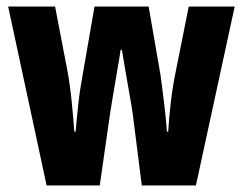

<svg xmlns="http://www.w3.org/2000/svg" viewBox="-20 -569 745 589"><path d="M387 -221Q384 -242 377.5 -278.5Q371 -315 364.5 -353Q358 -391 354 -416H350Q346 -388 339 -349Q332 -310 326.5 -275Q321 -240 318 -223L286 0H123L5 -549H149L186 -356Q194 -315 199.5 -261.5Q205 -208 208 -165H212Q215 -201 220 -247.5Q225 -294 234 -342L270 -549H436L472 -341Q478 -298 484 -247.5Q490 -197 492 -165H496Q498 -201 503.5 -250.5Q509 -300 518 -344L559 -549H700L581 0H415Z"/></svg>

Font: Noto Sans Tamil ExtraCondensed ExtraBold
Style: Regular
Weight: 800
Width: 2
Designer: Jelle Bosma - Monotype Design Team
Foundry: Monotype Imaging Inc.
Version: Version 2.004; ttfautohint (v1.8.4.7-5d5b)